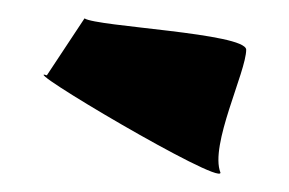

<svg xmlns="http://www.w3.org/2000/svg" viewBox="-20 -324 315 209"><path d="M31 -242C-3 -254 220 -122 220 -136C208 -166 248 -246 248 -270C247 -288 85 -295 72 -304Z"/></svg>

Font: Recovery
Style: Regular
Weight: 400
Version: Version 0.27